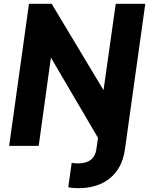

<svg xmlns="http://www.w3.org/2000/svg" viewBox="-20 -765 782 1007"><path d="M391 222C527 222 617 149 635 20L742 -745H587L523 -292L251 -745H132L28 0H183L247 -463L494 -42L485 20C478 67 446 92 389 92C377 92 366 91 356 89L338 217C350 220 371 222 391 222Z"/></svg>

Font: Plus Jakarta Sans ExtraBold
Style: Italic
Weight: 800
Italic angle: -8°
Designer: Gumpita Rahayu
Foundry: Tokotype
Version: Version 2.071;gftools[0.9.30]